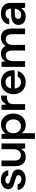

<svg xmlns="http://www.w3.org/2000/svg" viewBox="1621 -2169 753 4035"><g transform="rotate(-90 1997.5 -151.5)"><path d="M250 12Q186 12 136 -9.5Q86 -31 56.5 -69Q27 -107 21 -157H141Q147 -137 159.5 -119Q172 -101 194.5 -90Q217 -79 249 -79Q278 -79 297 -87.5Q316 -96 325 -110Q334 -124 334 -139Q334 -161 321 -173Q308 -185 283 -193.5Q258 -202 224 -211Q193 -220 160 -230Q127 -240 100 -255.5Q73 -271 56 -295Q39 -319 39 -356Q39 -399 62.5 -433.5Q86 -468 130 -488Q174 -508 236 -508Q322 -508 374.5 -467.5Q427 -427 436 -354H322Q317 -384 294.5 -400Q272 -416 235 -416Q197 -416 176.5 -401Q156 -386 156 -364Q156 -348 168.5 -337Q181 -326 205.5 -318.5Q230 -311 264 -301Q316 -287 359 -271.5Q402 -256 428 -228Q454 -200 454 -150Q455 -103 430 -66.5Q405 -30 359 -9Q313 12 250 12Z M714 12Q654 12 611 -13.5Q568 -39 545 -89.5Q522 -140 522 -214V-496H641V-226Q641 -159 668.5 -124Q696 -89 752 -89Q790 -89 818.5 -107Q847 -125 863.5 -158.5Q880 -192 880 -240V-496H1000V0H896L886 -80H883Q859 -38 817 -13Q775 12 714 12Z M1096 205V-496H1199L1207 -411H1210Q1229 -441 1255.5 -462.5Q1282 -484 1316.5 -496Q1351 -508 1392 -508Q1463 -508 1516 -474Q1569 -440 1598.5 -381.5Q1628 -323 1628 -248Q1628 -173 1598.5 -114.5Q1569 -56 1515 -22Q1461 12 1387 12Q1327 12 1284 -11.5Q1241 -35 1216 -70V205ZM1361 -88Q1405 -88 1437.5 -108.5Q1470 -129 1488 -164.5Q1506 -200 1506 -248Q1506 -295 1488 -330.5Q1470 -366 1437.5 -386.5Q1405 -407 1361 -407Q1317 -407 1284 -386.5Q1251 -366 1233 -330.5Q1215 -295 1215 -248Q1215 -200 1233 -164.5Q1251 -129 1284 -108.5Q1317 -88 1361 -88Z M1706 0V-496H1810L1820 -391H1823Q1845 -439 1870.5 -464Q1896 -489 1929.5 -498.5Q1963 -508 2006 -508V-382H1974Q1939 -382 1911 -373.5Q1883 -365 1864 -347.5Q1845 -330 1835.5 -302Q1826 -274 1826 -234V0Z M2291 12Q2216 12 2158.5 -20.5Q2101 -53 2068.5 -110.5Q2036 -168 2036 -245Q2036 -323 2068 -382Q2100 -441 2157.5 -474.5Q2215 -508 2291 -508Q2365 -508 2420.5 -475.5Q2476 -443 2506.5 -389Q2537 -335 2537 -267Q2537 -257 2536.5 -245Q2536 -233 2535 -219H2123V-296H2416Q2413 -350 2378 -381.5Q2343 -413 2291 -413Q2254 -413 2222.5 -396.5Q2191 -380 2172.5 -346.5Q2154 -313 2154 -262V-233Q2154 -187 2172 -154Q2190 -121 2221 -103.5Q2252 -86 2290 -86Q2331 -86 2359 -105Q2387 -124 2401 -155H2522Q2509 -107 2476.5 -69.5Q2444 -32 2397 -10Q2350 12 2291 12Z M2610 0V-496H2715L2725 -417H2728Q2752 -462 2792.5 -485Q2833 -508 2886 -508Q2923 -508 2954.5 -497.5Q2986 -487 3010 -466Q3034 -445 3049 -411H3052Q3079 -457 3122 -482.5Q3165 -508 3225 -508Q3284 -508 3326.5 -482.5Q3369 -457 3392 -406.5Q3415 -356 3415 -282V0H3296V-270Q3296 -336 3270 -371.5Q3244 -407 3190 -407Q3155 -407 3128.5 -391Q3102 -375 3087 -344Q3072 -313 3072 -267V0H2953V-270Q2953 -336 2927 -371.5Q2901 -407 2847 -407Q2815 -407 2788 -389Q2761 -371 2745.5 -337.5Q2730 -304 2730 -256V0Z M3667 12Q3607 12 3568 -8.5Q3529 -29 3510 -63.5Q3491 -98 3491 -139Q3491 -186 3515.5 -220.5Q3540 -255 3588 -274.5Q3636 -294 3707 -294H3834Q3834 -334 3822.5 -360.5Q3811 -387 3787.5 -399.5Q3764 -412 3729 -412Q3688 -412 3657.5 -392.5Q3627 -373 3621 -333H3503Q3508 -387 3538.5 -426Q3569 -465 3618.5 -486.5Q3668 -508 3730 -508Q3801 -508 3851.5 -483.5Q3902 -459 3928 -414Q3954 -369 3954 -305V0H3854L3842 -80H3839Q3825 -57 3807 -40Q3789 -23 3768 -11.5Q3747 0 3721.5 6Q3696 12 3667 12ZM3701 -83Q3731 -83 3754.5 -93.5Q3778 -104 3794 -123Q3810 -142 3819.5 -166Q3829 -190 3831 -216V-217H3720Q3684 -217 3661 -208Q3638 -199 3627.5 -183.5Q3617 -168 3617 -148Q3617 -127 3627.5 -112.5Q3638 -98 3657 -90.5Q3676 -83 3701 -83Z"/></g></svg>

Font: DM Sans 9pt 36pt SemiBold
Style: Regular
Weight: 600
Version: Version 4.004;gftools[0.9.30]